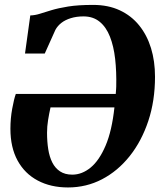

<svg xmlns="http://www.w3.org/2000/svg" viewBox="-20 -772 681 802"><path d="M84.5 -548.5 106.5 -707.5Q126 -708 146.5 -714.5Q167 -721 195 -729.5Q223 -738 264.8 -744.8Q306.5 -751.5 369 -751.5Q432 -751.5 480.2 -729Q528.5 -706.5 561.2 -666Q594 -625.5 610.8 -571Q627.5 -516.5 627.5 -451.5Q627.5 -351 599.5 -266.8Q571.5 -182.5 521.8 -120Q472 -57.5 406.2 -23.2Q340.5 11 264 11Q192 11 137.8 -17.8Q83.5 -46.5 53.5 -101.2Q23.5 -156 23.5 -234Q23.5 -277 31 -318Q38.5 -359 46 -379.5H463.5Q464 -384 464.2 -389.2Q464.5 -394.5 465 -400Q465.5 -405.5 465.5 -410.5Q467 -472.5 461 -525.8Q455 -579 439.2 -619Q423.5 -659 396.2 -681.2Q369 -703.5 329 -703.5Q299.5 -703.5 276 -696.2Q252.5 -689 236.5 -676.5Q220.5 -664 211.5 -647.5L167 -548.5ZM458 -323.5H191Q185 -296.5 180.8 -270.2Q176.5 -244 176.5 -217.5Q176.5 -180.5 181.5 -148.8Q186.5 -117 198.5 -93.2Q210.5 -69.5 231 -56Q251.5 -42.5 282 -42.5Q322.5 -42.5 358.5 -72Q394.5 -101.5 421 -163.5Q447.5 -225.5 458 -323.5Z"/></svg>

Font: Merriweather 48pt ExtraBold
Style: Italic
Weight: 800
Italic angle: -7.8°
Version: Version 2.101